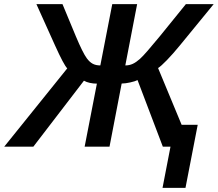

<svg xmlns="http://www.w3.org/2000/svg" viewBox="-62 -708 1051 927"><path d="M405.8 -304.2Q388.2 -304.2 371.6 -307.9Q355 -311.5 343.3 -318.4L99.1 0H-41.5L262.7 -377.9Q246.1 -394.5 203.6 -488.8L113.8 -688H239.7L304.2 -532.7Q337.4 -453.6 356.9 -426.8Q370.1 -408.7 385.3 -400.4Q400.4 -392.1 422.4 -392.1L480 -688H600.1L543 -392.1Q562.5 -392.1 578.9 -399.7Q595.2 -407.2 613.3 -423.3Q627 -435.5 650.9 -463.1Q674.8 -490.7 709.5 -532.7L835.4 -688H969.7L805.7 -487.8Q772.5 -447.3 744.1 -418Q715.8 -388.7 701.2 -379.4L814.9 -105.5H892.6L833.5 199.2H722.7L761.2 0H724.1L602.1 -321.3Q590.8 -315.4 566.9 -310.1Q543 -304.7 525.4 -304.7L466.8 0H346.7Z"/></svg>

Font: Arimo SemiBold
Style: Italic
Weight: 600
Italic angle: -12°
Version: Version 1.33